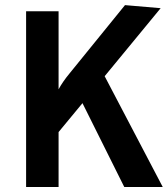

<svg xmlns="http://www.w3.org/2000/svg" viewBox="-20 -745 668 765"><path d="M308.6 -334 213.4 -218.8V0H84V-700.2H213.4V-389.2Q230.5 -420.4 256.8 -452.1L478 -724.6L620.1 -712.4L397 -441.4L628.4 0H475.1Z"/></svg>

Font: Selawik Semibold
Style: Regular
Weight: 600
Designer: Aaron Bell
Foundry: Microsoft Corporation
Version: Version 1.01